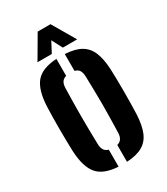

<svg xmlns="http://www.w3.org/2000/svg" viewBox="-193 -858 828 952"><g transform="rotate(-30 221.0 -381.5)"><path d="M38.5 -170.5Q37.7 -194.6 37 -228.2Q36.2 -261.8 36.2 -298.8Q36.2 -335.8 36.8 -370.3Q37.4 -404.8 38.5 -430.2Q43.2 -520 77.8 -561.8Q112.4 -603.6 196.8 -608.5V-511.4Q179.7 -506.8 171.8 -494.3Q163.9 -481.8 163.3 -460.8Q162.2 -420.7 161.6 -380.5Q160.9 -340.3 160.9 -300.1Q160.9 -259.9 161.6 -219.7Q162.2 -179.5 163.3 -139.8Q163.9 -118.6 171.9 -105.9Q179.9 -93.3 196.8 -88.6V8.5Q113.2 3.6 78.2 -38.2Q43.2 -80 38.5 -170.5ZM244.9 8.5V-87.8Q262.5 -92.6 270.5 -105.4Q278.5 -118.2 279.1 -139.8Q280.2 -180 281 -220Q281.9 -260.1 281.9 -300.4Q281.9 -340.7 281 -380.7Q280.2 -420.7 279.1 -460.8Q278.5 -482.6 270.6 -495.1Q262.7 -507.6 244.9 -512.2V-608.5Q302 -605.5 335.6 -585.9Q369.3 -566.4 385.1 -528.1Q400.9 -489.8 403.9 -430.2Q405 -406 405.6 -372.3Q406.2 -338.5 406.2 -301.5Q406.2 -264.6 405.6 -230.4Q405 -196.2 403.9 -170.5Q400.9 -110.6 385.1 -72Q369.3 -33.5 335.6 -14Q302 5.5 244.9 8.5ZM107.4 -640.9 184.2 -772.1H257.6L334.4 -640.9H252.5L221 -701.1L189.3 -640.9Z"/></g></svg>

Font: Big Shoulders Stencil Display SC Thin
Style: Regular
Weight: 100
Designer: Patric King
Foundry: XO Type Co
Version: Version 2.001